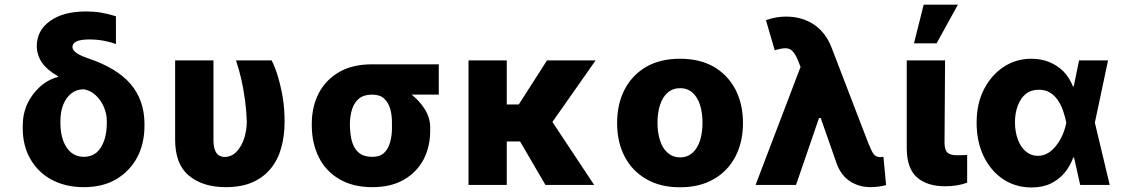

<svg xmlns="http://www.w3.org/2000/svg" viewBox="-20 -810 4917 841"><path d="M141.1 -607.4Q141.1 -676.8 199.7 -718.3Q257.3 -759.8 357.4 -759.8Q391.6 -759.8 421.4 -754.9Q452.1 -750 487.8 -738.8V-616.7Q466.8 -625.5 435.5 -631.3Q404.8 -637.2 372.1 -637.2Q334 -637.2 315.9 -628.9Q297.4 -620.6 297.4 -604Q297.4 -596.2 304.2 -587.9Q310.1 -580.1 324.7 -571.8Q337.4 -564.9 363.8 -555.2Q490.2 -513.2 551.3 -442.9Q611.8 -372.6 612.8 -270V-259.8Q612.8 -179.7 580.1 -119.1Q546.9 -58.6 487.3 -23.9Q429.2 9.8 347.2 9.8Q267.1 9.8 206.1 -22.9Q146.5 -55.2 112.8 -113.8Q79.6 -171.9 79.6 -248.5V-258.3Q79.6 -311.5 99.6 -355Q120.1 -398.4 155.3 -430.2Q191.4 -462.4 234.9 -473.1L233.9 -476.1Q187 -502.9 164.6 -534.7Q142.1 -566.9 141.1 -607.4ZM244.6 -279.3V-271.5Q244.6 -227.1 256.8 -193.8Q269.5 -159.7 292 -141.6Q314.9 -123 347.2 -123Q379.4 -123 401.9 -141.1Q422.9 -158.2 436 -193.4Q447.8 -227.1 447.8 -271.5V-279.3Q447.8 -312.5 434.6 -342.3Q420.9 -373 398.9 -393.1Q376 -414.1 347.2 -418.9Q314.9 -418.9 292.5 -400.9Q269.5 -382.8 256.8 -351.1Q244.6 -320.3 244.6 -279.3Z M747.1 -200.2V-545.4H915V-198.7Q915 -168.9 921.4 -152.8Q928.2 -135.7 939 -129.4Q950.2 -122.6 963.4 -122.6Q994.6 -122.6 1016.6 -146Q1037.6 -168 1049.8 -204.6Q1061 -241.2 1061 -276.9Q1059.6 -321.3 1053.7 -368.2Q1045.9 -423.8 1037.6 -460Q1028.8 -500 1013.7 -545.4H1169.9Q1185.1 -516.1 1197.8 -473.1Q1211.4 -426.8 1218.8 -380.9Q1226.6 -332 1226.6 -276.9Q1226.6 -215.3 1211.9 -162.6Q1197.8 -110.8 1166 -71.8Q1134.8 -33.2 1085.9 -11.7Q1038.1 9.8 968.3 9.8Q868.2 9.8 807.1 -41Q746.6 -91.3 747.1 -200.2Z M1345.7 -258.3V-270Q1346.2 -343.8 1376.5 -402.3Q1406.7 -460 1465.8 -494.6Q1524.4 -528.3 1609.9 -528.3Q1619.1 -521 1629.9 -502Q1639.2 -484.4 1657.2 -465.3Q1675.3 -446.3 1707 -437Q1745.1 -425.8 1780.3 -397.9Q1818.4 -367.7 1840.8 -331.5Q1865.2 -292.5 1864.3 -248.5V-238.8Q1864.7 -168 1835 -110.8Q1804.7 -54.7 1748.5 -22.5Q1691.9 9.8 1611.3 9.8Q1525.9 9.8 1466.3 -25.4Q1406.2 -61 1376.5 -121.1Q1346.2 -182.1 1345.7 -258.3ZM1512.7 -270V-258.3Q1513.7 -219.2 1522 -189.5Q1530.8 -158.2 1551.8 -141.1Q1572.8 -123 1611.3 -123Q1645 -123 1663.1 -141.1Q1681.2 -158.7 1689.5 -189.5Q1697.8 -220.2 1696.8 -258.3V-270Q1697.3 -304.2 1689.5 -332.5Q1681.6 -359.9 1662.6 -378.4Q1644 -395.5 1609.9 -395.5Q1573.7 -395.5 1552.7 -378.4Q1531.2 -360.4 1522.5 -332.5Q1513.2 -303.2 1512.7 -270ZM1609.9 -528.3H1901.9V-395.5H1609.9Z M2032.2 -545.4H2199.7V0H2032.2ZM2376 -545.4H2588.9L2339.8 -190.4H2176.3L2157.2 -352.5H2252.4ZM2582.5 0H2369.1L2244.6 -213.4L2389.6 -291Z M2958.5 10.3Q2872.1 10.3 2811 -25.4Q2749 -61 2716.3 -124Q2683.1 -187 2683.1 -271Q2683.1 -355.5 2716.3 -418.5Q2749 -481.4 2811 -517.6Q2872.6 -552.7 2958.5 -552.7Q3044.9 -552.7 3106.4 -517.6Q3167.5 -481.9 3201.2 -418.5Q3234.4 -354.5 3234.4 -271Q3234.4 -188 3201.2 -124Q3167.5 -60.1 3106.4 -25.4Q3045.4 10.3 2958.5 10.3ZM2959.5 -120.6Q2990.2 -120.6 3012.7 -140.1Q3034.2 -158.7 3045.9 -193.4Q3057.1 -228.5 3057.1 -272Q3057.1 -316.4 3045.9 -351.6Q3034.2 -386.2 3012.7 -404.8Q2990.7 -423.8 2959.5 -423.8Q2927.2 -423.8 2905.3 -404.8Q2882.3 -385.7 2871.6 -351.6Q2859.9 -317.4 2859.9 -272Q2859.9 -227.5 2871.6 -193.4Q2882.3 -159.2 2905.3 -140.1Q2927.7 -120.6 2959.5 -120.6Z M3794.4 9.8Q3742.7 9.8 3703.6 -15.6Q3666 -40 3646.5 -88.9L3566.9 -315.9L3495.6 -494.6L3475.6 -544.4Q3465.3 -570.8 3452.1 -585.4Q3440.4 -598.1 3422.4 -598.6Q3404.3 -599.1 3373.5 -589.8L3335 -721.7Q3357.4 -729.5 3378.4 -733.4Q3400.4 -737.3 3422.4 -737.3Q3493.7 -737.3 3545.9 -702.1Q3597.7 -666.5 3622.6 -601.1L3782.7 -184.6Q3798.3 -145.5 3807.1 -134.8Q3817.4 -121.6 3835.9 -121.6Q3838.4 -121.6 3843.3 -122.6Q3844.2 -123 3846.4 -123Q3848.6 -123 3849.6 -123L3861.3 0.5Q3852.1 3.9 3831.5 6.8Q3812 9.8 3794.4 9.8ZM3466.8 0H3289.6L3507.3 -571.3L3622.1 -293H3567.4Z M3951.7 -158.7V-545.4H4119.6L4117.2 -182.6Q4118.2 -151.9 4130.4 -141.1Q4143.1 -129.9 4172.9 -129.9Q4191.9 -129.9 4198.2 -130.4Q4201.2 -130.9 4207.3 -130.9Q4213.4 -130.9 4216.3 -131.3V-9.8Q4191.4 -1 4170.9 2Q4148.9 5.9 4120.1 5.9Q4041.5 5.9 3997.1 -32.7Q3952.6 -71.3 3951.7 -158.7ZM4082.5 -620.1H3983.4L4025.9 -789.6H4175.8Z M4496.6 11.2Q4426.8 10.3 4373.5 -25.4Q4319.3 -62 4288.6 -125.5Q4257.8 -189.5 4257.8 -272.9Q4257.8 -356 4290 -418.9Q4321.8 -481 4377 -517.6Q4431.2 -552.7 4497.6 -552.7Q4540 -552.7 4576.2 -538.1Q4612.8 -522.9 4638.7 -496.6Q4664.6 -469.7 4679.7 -431.6H4729.5L4775.4 -273.9L4840.8 0H4711.4L4650.4 -273.9Q4646 -297.4 4635.7 -327.1Q4627 -352.5 4612.3 -373Q4597.2 -394 4577.6 -405.3Q4557.1 -417 4530.8 -417Q4496.1 -417 4473.6 -398.9Q4451.2 -381.3 4438.5 -348.1Q4425.8 -315.4 4425.8 -274.9Q4425.8 -232.4 4438.5 -198.7Q4451.2 -164.6 4473.6 -146.5Q4496.1 -127.4 4525.9 -127.4Q4550.3 -127.4 4571.3 -140.1Q4591.3 -152.3 4607.9 -174.3Q4624 -195.8 4634.8 -220.7Q4644.5 -242.7 4650.4 -271.5L4706.5 -545.4H4833.5L4775.4 -271.5L4729.5 -119.6H4680.7Q4667.5 -82.5 4643.1 -53.2Q4619.6 -24.4 4582 -5.9Q4546.4 11.2 4496.6 11.2Z"/></svg>

Font: My Font
Style: Regular
Weight: 500
Designer: Rasmus Andersson
Foundry: rsms
Version: Version 0.001